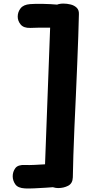

<svg xmlns="http://www.w3.org/2000/svg" viewBox="-20 -890 508 1073"><path d="M263 -811Q265 -846 285.5 -858Q306 -870 334 -870Q354 -870 374.5 -865Q395 -860 408.5 -847Q422 -834 421 -811Q420 -761 417.5 -688.5Q415 -616 411.5 -530.5Q408 -445 404 -355Q400 -265 396 -179.5Q392 -94 390 -21.5Q388 51 387 101Q386 135 361 148Q336 161 305 161Q277 161 252.5 144.5Q228 128 229 101ZM120 163Q80 161 65.5 140Q51 119 51 95Q51 70 65.5 50Q80 30 120 32Q142 33 173 31.5Q204 30 236 28Q268 26 293 24Q331 20 347 41.5Q363 63 363 89Q363 105 358 118Q353 131 342 139Q333 145 321 149Q309 153 293 155Q268 157 236 159Q204 161 173 162.5Q142 164 120 163ZM149 -734Q112 -733 95.5 -753Q79 -773 79 -797Q79 -823 95 -843.5Q111 -864 148 -867Q174 -869 216 -868.5Q258 -868 316 -863Q352 -860 374 -845Q396 -830 396 -797Q396 -772 378 -750.5Q360 -729 325 -732Q290 -735 259.5 -735.5Q229 -736 202 -735.5Q175 -735 149 -734Z"/></svg>

Font: Playpen Sans ExtraBold
Style: Regular
Weight: 800
Designer: Laura Meseguer, Veronika Burian, José Scaglione
Foundry: TypeTogether
Version: Version 1.001